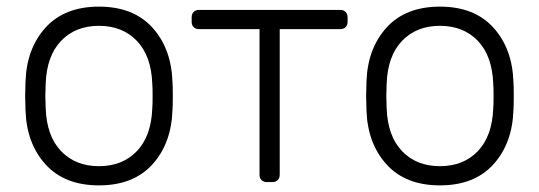

<svg xmlns="http://www.w3.org/2000/svg" viewBox="-20 -550 1628 580"><path d="M502 -260Q502 -228 501 -218Q498 -117 440.5 -53.5Q383 10 279 10Q175 10 117.5 -53.5Q60 -117 57 -218L56 -260L57 -302Q60 -403 117.5 -466.5Q175 -530 279 -530Q383 -530 440.5 -466.5Q498 -403 501 -302Q502 -292 502 -260ZM118 -297 117 -260 118 -223Q121 -139 164.5 -93.5Q208 -48 279 -48Q350 -48 393.5 -93.5Q437 -139 440 -223Q441 -233 441 -260Q441 -287 440 -297Q437 -381 393.5 -426.5Q350 -472 279 -472Q208 -472 164.5 -426.5Q121 -381 118 -297Z M764 -462H581Q571 -462 565 -468Q559 -474 559 -484V-498Q559 -508 565 -514Q571 -520 581 -520H1008Q1018 -520 1024 -514Q1030 -508 1030 -498V-484Q1030 -474 1024 -468Q1018 -462 1008 -462H825V-22Q825 -12 819 -6Q813 0 803 0H786Q776 0 770 -6Q764 -12 764 -22Z M1532 -260Q1532 -228 1531 -218Q1528 -117 1470.5 -53.5Q1413 10 1309 10Q1205 10 1147.5 -53.5Q1090 -117 1087 -218L1086 -260L1087 -302Q1090 -403 1147.5 -466.5Q1205 -530 1309 -530Q1413 -530 1470.5 -466.5Q1528 -403 1531 -302Q1532 -292 1532 -260ZM1148 -297 1147 -260 1148 -223Q1151 -139 1194.5 -93.5Q1238 -48 1309 -48Q1380 -48 1423.5 -93.5Q1467 -139 1470 -223Q1471 -233 1471 -260Q1471 -287 1470 -297Q1467 -381 1423.5 -426.5Q1380 -472 1309 -472Q1238 -472 1194.5 -426.5Q1151 -381 1148 -297Z"/></svg>

Font: Rubik
Style: Regular
Weight: 300
Designer: Hubert & Fischer
Foundry: Hubert & Fischer
Version: Version 1.100